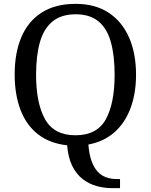

<svg xmlns="http://www.w3.org/2000/svg" viewBox="-20 -745 782 995"><path d="M559 230Q519 230 480 219Q441 208 408.5 183Q376 158 354.5 115Q333 72 328 8Q237 -2 176.5 -49.5Q116 -97 86 -176.5Q56 -256 56 -359Q56 -470 90.5 -552Q125 -634 195.5 -679.5Q266 -725 372 -725Q473 -725 542.5 -679.5Q612 -634 648.5 -551.5Q685 -469 685 -358Q685 -261 656.5 -184.5Q628 -108 573 -59.5Q518 -11 438 4Q442 55 454.5 89.5Q467 124 486 144.5Q505 165 530.5 174Q556 183 586 183H602V230ZM371 -44Q483 -44 528.5 -127Q574 -210 574 -358Q574 -457 554.5 -527Q535 -597 490.5 -634Q446 -671 372 -671Q298 -671 252.5 -634Q207 -597 187 -527Q167 -457 167 -358Q167 -210 213.5 -127Q260 -44 371 -44Z"/></svg>

Font: Noto Serif Telugu
Style: Regular
Weight: 400
Designer: Jelle Bosma - Monotype Design Team
Foundry: Monotype Imaging Inc.
Version: Version 2.003